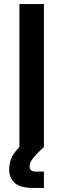

<svg xmlns="http://www.w3.org/2000/svg" viewBox="-20 -720 310 940"><path d="M140 200Q80 200 52.5 176Q25 152 25 110Q25 87 33 61.5Q41 36 75 -1V-700H195V0Q172 21 158.5 35.5Q145 50 137.5 60.5Q130 71 127.5 79Q125 87 125 95Q125 120 155 120H195V200Z"/></svg>

Font: Retni Sans
Style: Bold
Weight: 700
Designer: Vitaly Kuzmin
Foundry: ParaType Ltd.
Version: Version 1.00;March 2, 2019;FontCreator 11.5.0.2425 64-bit; t